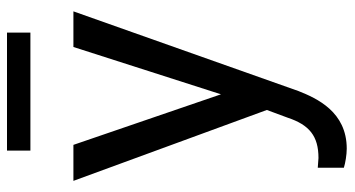

<svg xmlns="http://www.w3.org/2000/svg" viewBox="-240 -508 962 521"><g transform="rotate(-90 240.5 -247.0)"><path d="M108.4 -528.3H10.7L203.1 -3.4L182.1 53.2C162.6 111.8 132.3 136.7 72.8 136.7C67.4 136.7 52.2 134.8 46.4 134.8V205.6C58.6 209.5 81.5 213.4 98.1 213.4C197.8 213.4 234.4 132.8 254.4 82.5L470.7 -528.3H374L245.6 -127.9ZM413.1 -708.5H92.8V-645H413.1Z"/></g></svg>

Font: Bert Sans
Style: Regular
Weight: 400
Designer: Christian Robertson (Google), Cristiano Sobral
Foundry: Google, Cristiano Sobral
Version: Version 3.101